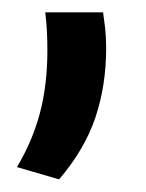

<svg xmlns="http://www.w3.org/2000/svg" viewBox="-20 -162 238 312"><path d="M147.5 -142Q149 -132 150.8 -116.8Q152.5 -101.5 152.5 -84Q152.5 -23 135 29Q117.5 81 76 129.5L7.5 109.5Q32.5 68 44.8 22Q57 -24 57 -80Q57 -96.5 56.2 -111.5Q55.5 -126.5 53.5 -142Z"/></svg>

Font: Anek Bangla Medium Medium
Style: Regular
Weight: 500
Version: Version 1.003